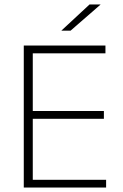

<svg xmlns="http://www.w3.org/2000/svg" viewBox="-20 -844 552 864"><path d="M127.5 0H87V-639H127.5ZM457.5 0H99.5V-35H457.5ZM447.5 -309.5H109.5V-344.5H447.5ZM454.5 -604H98.5V-639H454.5ZM256.5 -706.5 383 -824H432V-823L297.5 -706H256.5Z"/></svg>

Font: Anek Kannada Medium ExtraLight
Style: Regular
Weight: 250
Version: Version 1.003